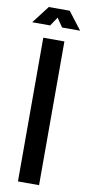

<svg xmlns="http://www.w3.org/2000/svg" viewBox="-127 -930 443 967"><g transform="rotate(10 94.5 -446.0)"><path d="M40 0V-735H148V0ZM-28.5 -802 40.5 -892H147.5L216.5 -802H124.5L93.5 -847L63.5 -802Z"/></g></svg>

Font: League Gothic
Style: Regular
Weight: 400
Designer: The League of Moveable Type
Version: Version 2.001